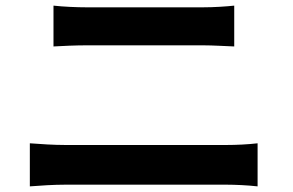

<svg xmlns="http://www.w3.org/2000/svg" viewBox="-20 -699 1040 682"><path d="M86 -37C123 -40 172 -43 211 -43H785C815 -43 860 -41 895 -37V-190C861 -186 819 -184 785 -184H211C172 -184 125 -187 86 -190ZM170 -534C204 -536 250 -538 288 -538H701C736 -538 783 -535 812 -534V-679C784 -676 741 -673 701 -673H287C253 -673 206 -675 170 -679Z"/></svg>

Font: Noto Sans Japanese Bold
Style: Bold
Weight: 700
Designer: Ryoko NISHIZUKA (kana & ideographs); Paul D. Hunt (Latin, Greek & Cyrillic); Wenlong ZHANG (bopomofo); Sandoll Communica
Foundry: Adobe Systems Incorporated
Version: Version 1.000;PS 1;hotconv 1.0.78;makeotf.lib2.5.61930